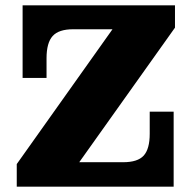

<svg xmlns="http://www.w3.org/2000/svg" viewBox="-20 -702 721 722"><path d="M43 -85 403 -592 638 -598 278 -92ZM43 0V-85L278 -92H633V0ZM65 -409V-592H255Q201 -592 178 -566.5Q155 -541 155 -483V-409ZM443 -92Q498 -92 520.5 -117Q543 -142 543 -199V-282H633V-92ZM65 -592V-682H638V-598L403 -592Z"/></svg>

Font: Montagu Slab
Style: Bold
Weight: 700
Designer: Florian Karsten
Foundry: Florian Karsten
Version: Version 1.000